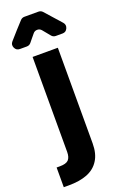

<svg xmlns="http://www.w3.org/2000/svg" viewBox="-208 -825 690 1082"><g transform="rotate(-20 136.5 -284.5)"><path d="M198.2 -625Q186.5 -638.7 162.1 -668.9Q152.3 -680.7 136.7 -680.7Q121.1 -680.7 111.3 -668Q105.5 -661.1 92.3 -645Q79.1 -628.9 75.2 -624Q65.4 -612.3 49.8 -612.3H8.8Q-12.7 -612.3 -21.5 -631.8Q-30.3 -651.4 -16.6 -667Q30.3 -720.7 70.3 -763.7Q80.1 -774.4 94.7 -774.4H178.7Q193.4 -774.4 203.1 -763.7Q230.5 -733.4 289.1 -667Q302.7 -651.4 293.9 -631.8Q285.2 -612.3 264.6 -612.3H223.6Q208 -612.3 198.2 -625ZM60.5 -545.9Q98.6 -545.9 211.9 -545.9Q211.9 -402.3 211.9 27.3Q211.9 89.8 186.5 128.9Q162.1 168 115.2 186.5Q69.3 204.1 4.9 204.1Q-2.9 204.1 -9.8 204.1Q-17.6 204.1 -25.4 204.1Q-25.4 164.1 -25.4 85.9Q-19.5 85.9 -14.6 85.9Q-10.7 85.9 -5.9 85.9Q31.2 85.9 45.9 71.3Q60.5 55.7 60.5 24.4Q60.5 -165 60.5 -545.9Z"/></g></svg>

Font: DeepSea
Style: Bold
Weight: 700
Designer: Stem
Version: Version 3.019;git-0a5106e0b